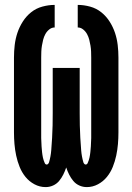

<svg xmlns="http://www.w3.org/2000/svg" viewBox="-20 -755 540 783"><path d="M334 8Q318 8 303.5 1.5Q289 -5 279 -17Q269 -29 262 -43Q255 -57 250 -72Q245 -57 238 -43Q231 -29 221 -17Q211 -5 196.5 1.5Q182 8 166 8Q142 8 120.5 -3.5Q99 -15 84 -33.5Q69 -52 60 -74.5Q51 -97 46 -120.5Q41 -144 39 -167.5Q37 -191 37 -215V-520Q37 -546 40 -571.5Q43 -597 51 -621Q59 -645 73 -667Q87 -689 107 -705Q127 -721 152.5 -728Q178 -735 203 -735V-643Q191 -643 181 -635Q171 -627 165 -616Q159 -605 156 -593Q153 -581 151 -569Q149 -557 148.5 -544.5Q148 -532 148 -520V-215Q148 -209 148 -203.5Q148 -198 148 -192Q148 -186 148.5 -180.5Q149 -175 149 -169.5Q149 -164 149.5 -158Q150 -152 150.5 -146.5Q151 -141 151.5 -135Q152 -129 153 -123.5Q154 -118 155 -112.5Q156 -107 158 -101.5Q160 -96 162.5 -90Q165 -84 171 -84Q174 -84 176.5 -87Q179 -90 180 -93Q187 -117 189 -142.5Q191 -168 192.5 -193Q194 -218 194.5 -243.5Q195 -269 195 -294V-478H305V-294Q305 -269 305.5 -243.5Q306 -218 307.5 -193Q309 -168 311 -142.5Q313 -117 320 -93Q321 -90 323.5 -87Q326 -84 329 -84Q335 -84 337.5 -90Q340 -96 342 -101.5Q344 -107 345 -112.5Q346 -118 347 -123.5Q348 -129 348.5 -135Q349 -141 349.5 -146.5Q350 -152 350.5 -158Q351 -164 351 -169.5Q351 -175 351.5 -180.5Q352 -186 352 -192Q352 -198 352 -203.5Q352 -209 352 -215V-520Q352 -532 351.5 -544.5Q351 -557 349 -569Q347 -581 344 -593Q341 -605 335 -616Q329 -627 319 -635Q309 -643 297 -643V-735Q322 -735 347.5 -728Q373 -721 393 -705Q413 -689 427 -667Q441 -645 449 -621Q457 -597 460 -571.5Q463 -546 463 -520V-215Q463 -191 461 -167.5Q459 -144 454 -120.5Q449 -97 440 -74.5Q431 -52 416 -33.5Q401 -15 379.5 -3.5Q358 8 334 8Z"/></svg>

Font: Iosevka Slab Heavy
Style: Regular
Weight: 900
Monospace: yes
Designer: Belleve Invis
Foundry: Belleve Invis
Version: Version 11.1.0; ttfautohint (v1.8.3)